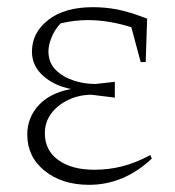

<svg xmlns="http://www.w3.org/2000/svg" viewBox="-20 -508 487 535"><path d="M228 7Q153 7 104.5 -32Q56 -71 56 -133Q56 -180 87.5 -214.5Q119 -249 178 -260Q131 -269 100 -297Q69 -325 69 -364Q69 -417 114.5 -452.5Q160 -488 239 -488Q274 -488 307.5 -481.5Q341 -475 390 -456L386 -335H372L346 -432Q284 -452 225 -452Q188 -452 149 -443Q132 -425 123.5 -403.5Q115 -382 115 -365Q115 -334 134.5 -314Q154 -294 184 -284Q214 -274 246 -274L300 -280V-236L235 -244Q201 -244 171 -230Q141 -216 123 -192Q105 -168 105 -137Q105 -89 142.5 -62Q180 -35 243 -35Q283 -35 320.5 -44.5Q358 -54 399 -76L403 -66Q325 7 228 7Z"/></svg>

Font: Piazzolla ExtraLight
Style: Regular
Weight: 200
Designer: Juan Pablo del Peral
Foundry: Huerta Tipografica
Version: Version 1.330